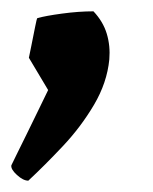

<svg xmlns="http://www.w3.org/2000/svg" viewBox="-34 -184 271 339"><path d="M16 135Q7 135 -4 125Q-15 115 -14 108Q-12 104 -4.5 88.5Q3 73 13.5 52Q24 31 34 10Q44 -11 51 -25L17 -82Q18 -87 21.5 -104Q25 -121 28 -136.5Q31 -152 32 -152Q46 -156 75.5 -160Q105 -164 131 -164Q148 -146 154.5 -124.5Q161 -103 159 -79Q155 -38 132 1Q109 40 77 74Q45 108 16 135Z"/></svg>

Font: Albura ExtraBold
Style: Italic
Weight: 758
Italic angle: -7°
Designer: Mercedes Jáuregui
Foundry: Omnibus-Type Team
Version: Version 1.000; ttfautohint (v1.8.3)